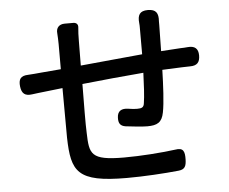

<svg xmlns="http://www.w3.org/2000/svg" viewBox="-54 -830 1088 912"><g transform="rotate(-5 490.0 -374.0)"><path d="M490 -546 343 -532 344 -648C344 -674 345 -695 347 -715C348 -728 340 -737 325 -737H294H284C257 -737 242 -720 245 -694C246 -678 247 -661 247 -643V-523L152 -515C131 -513 110 -511 90 -510C54 -509 43 -493 47 -458C51 -424 67 -411 101 -416C121 -419 143 -421 159 -423L247 -433L248 -196C252 -34 277 19 515 19C597 19 694 13 762 6C793 3 799 -13 800 -44C801 -83 794 -102 755 -95C686 -86 591 -79 510 -79C350 -79 346 -110 343 -211C341 -251 342 -348 343 -444C434 -454 541 -464 636 -472C634 -416 631 -359 626 -329C624 -308 614 -304 592 -304C582 -304 566 -305 550 -308C518 -313 498 -302 497 -270C496 -244 504 -230 530 -226C564 -222 608 -217 633 -217C680 -217 703 -229 712 -276C721 -321 725 -404 727 -478L821 -482C832 -482 846 -483 860 -483C893 -483 907 -498 907 -531C907 -564 890 -578 857 -575C845 -574 833 -573 822 -573L729 -567L731 -690C731 -696 731 -702 731 -709C734 -748 722 -767 683 -767C644 -767 633 -747 637 -709C638 -701 638 -693 638 -687V-560Z"/></g></svg>

Font: GenSenRounded2 TW M
Style: Regular
Weight: 500
Version: Version 2.100;PS 2.1;hotconv 16.6.51;makeotf.lib2.5.65220 DE